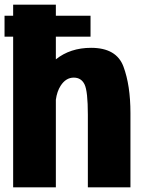

<svg xmlns="http://www.w3.org/2000/svg" viewBox="-28 -805 611 825"><path d="M-8.5 -647.5V-737.5H28.5V-785H212V-737.5H361V-647.5H212V-550Q274 -599.5 363.5 -599.5Q472.5 -599.5 502.5 -518.8Q532.5 -438 532.5 -319V0H349.5V-312Q349.5 -413.5 335.2 -442.5Q321 -471.5 289 -471.5Q255 -471.5 232.5 -436.5Q217 -412.5 212 -376.5V0H28.5V-647.5Z"/></svg>

Font: Anybody ExtraBold
Style: Regular
Weight: 800
Designer: Tyler Finck
Foundry: Etcetera Type Company
Version: Version 1.010; ttfautohint (v1.8.3) -l 8 -r 50 -G 200 -x 14 